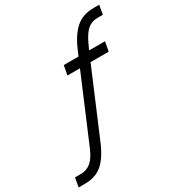

<svg xmlns="http://www.w3.org/2000/svg" viewBox="-219 -834 1046 1129"><g transform="rotate(-30 304.0 -269.0)"><path d="M-6 104H32Q74 104 103 79.5Q132 55 155 0L340 -437H255L267 -501H367L383 -538Q419 -622 466 -663Q513 -704 587 -704H625L614 -642H576Q537 -642 509.5 -618Q482 -594 456 -538L439 -501H547L535 -437H412L227 0Q191 86 145 126Q99 166 26 166H-17Z"/></g></svg>

Font: Bai Jamjuree
Style: Italic
Weight: 400
Italic angle: -10°
Version: Version 1.000; ttfautohint (v1.6)